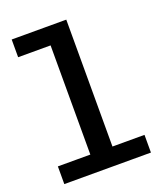

<svg xmlns="http://www.w3.org/2000/svg" viewBox="-129 -771 726 856"><g transform="rotate(-20 234.0 -343.0)"><path d="M182 -24V-686H287V-24ZM28 0V-84H439V0ZM28 -602V-686H281V-602Z"/></g></svg>

Font: BioRhyme SemiExpanded
Style: Regular
Weight: 400
Width: 6
Designer: Aoife Mooney
Foundry: Aoife Mooney Type
Version: Version 1.600;gftools[0.9.33]